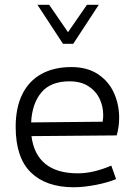

<svg xmlns="http://www.w3.org/2000/svg" viewBox="-20 -770 554 801"><path d="M477.1 -278.8Q477.1 -240.2 466.8 -205.1L111.3 -202.1Q121.1 -125 169.7 -85.9Q218.3 -46.9 304.7 -46.9Q369.1 -46.9 444.3 -79.1L464.4 -22.9Q429.7 -8.3 379.2 1.5Q328.6 11.2 287.6 11.2Q172.4 11.2 108.9 -50.5Q45.4 -112.3 45.4 -240.7Q45.4 -320.8 73 -376.7Q100.6 -432.6 152.8 -461.4Q205.1 -490.2 277.8 -490.2Q344.2 -490.2 389.2 -460.2Q434.1 -430.2 455.6 -381.8Q477.1 -333.5 477.1 -278.8ZM410.6 -290Q410.6 -326.2 395.3 -358.4Q379.9 -390.6 348.4 -410.6Q316.9 -430.7 270 -430.7Q191.4 -430.7 152.6 -384.3Q113.8 -337.9 109.9 -259.3L408.2 -262.2Q410.6 -276.9 410.6 -290ZM136.2 -750H185.1L263.7 -635.7L342.8 -750H392.1L285.6 -587.4H242.7Z"/></svg>

Font: Selawik Semilight
Style: Regular
Weight: 300
Designer: Aaron Bell
Foundry: Microsoft Corporation
Version: Version 1.01